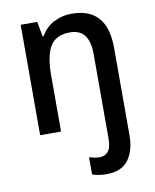

<svg xmlns="http://www.w3.org/2000/svg" viewBox="-87 -616 746 923"><g transform="rotate(-10 285.5 -154.5)"><path d="M358 240Q319 240 289 229V145Q302 149 314 151.5Q326 154 340 154Q366 154 381.5 135.5Q397 117 397 71V-340Q397 -462 303 -462Q234 -462 206 -416Q178 -370 178 -273V0H76V-539H157L170 -467H176Q199 -508 239 -528.5Q279 -549 326 -549Q499 -549 499 -352V74Q499 149 465.5 194.5Q432 240 358 240Z"/></g></svg>

Font: Noto Sans Sinhala UI SemiCondensed Medium
Style: Regular
Weight: 500
Width: 4
Designer: Jelle Bosma - Monotype Design Team
Foundry: Monotype Imaging Inc.
Version: Version 2.006; ttfautohint (v1.8.4.7-5d5b)